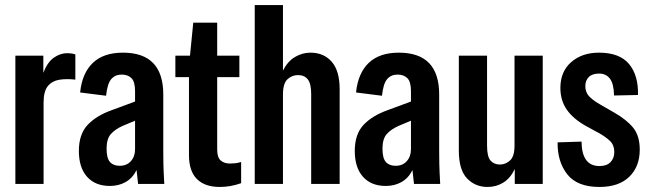

<svg xmlns="http://www.w3.org/2000/svg" viewBox="-20 -730 2581 762"><path d="M41 0V-509H152V-441Q168 -483 193.5 -501Q219 -519 247 -519Q254 -519 262 -518Q270 -517 279 -514V-414Q244 -418 215.5 -413.5Q187 -409 170 -388.5Q153 -368 153 -323V0Z M416 8Q358 8 325.5 -28.5Q293 -65 293 -131Q293 -197 327.5 -234Q362 -271 424 -293L516 -327V-368Q516 -406 501.5 -420Q487 -434 463 -434Q437 -434 421.5 -416Q406 -398 401 -350L298 -363Q306 -440 348.5 -480.5Q391 -521 468 -521Q628 -521 628 -355V-130Q628 -105 628.5 -79Q629 -53 632 0H528L522 -55Q506 -23 478.5 -7.5Q451 8 416 8ZM403 -140Q403 -102 416.5 -87Q430 -72 455 -72Q483 -72 499.5 -90.5Q516 -109 516 -138V-251L466 -230Q437 -217 420 -198Q403 -179 403 -140Z M852 12Q793 12 761.5 -19.5Q730 -51 730 -114V-424H676V-509H734L747 -640H842V-509H930V-424H842V-136Q842 -105 856 -93Q870 -81 892 -81Q902 -81 912.5 -82Q923 -83 937 -87V-3Q895 12 852 12Z M991 0V-710H1103V-450Q1122 -487 1151 -504Q1180 -521 1212 -521Q1265 -521 1296.5 -485Q1328 -449 1328 -376V0H1215V-357Q1215 -398 1201.5 -415Q1188 -432 1163 -432Q1139 -432 1121 -415.5Q1103 -399 1103 -355V0Z M1511 8Q1453 8 1420.5 -28.5Q1388 -65 1388 -131Q1388 -197 1422.5 -234Q1457 -271 1519 -293L1611 -327V-368Q1611 -406 1596.5 -420Q1582 -434 1558 -434Q1532 -434 1516.5 -416Q1501 -398 1496 -350L1393 -363Q1401 -440 1443.5 -480.5Q1486 -521 1563 -521Q1723 -521 1723 -355V-130Q1723 -105 1723.5 -79Q1724 -53 1727 0H1623L1617 -55Q1601 -23 1573.5 -7.5Q1546 8 1511 8ZM1498 -140Q1498 -102 1511.5 -87Q1525 -72 1550 -72Q1578 -72 1594.5 -90.5Q1611 -109 1611 -138V-251L1561 -230Q1532 -217 1515 -198Q1498 -179 1498 -140Z M1915 12Q1866 12 1833.5 -22Q1801 -56 1801 -132V-509H1913V-152Q1913 -108 1927 -92.5Q1941 -77 1964 -77Q1986 -77 2004 -93Q2022 -109 2022 -152V-509H2134V0H2023V-59Q2005 -22 1977 -5Q1949 12 1915 12Z M2359 12Q2271 12 2231.5 -38Q2192 -88 2193 -165L2288 -168Q2289 -71 2359 -71Q2388 -71 2403 -86.5Q2418 -102 2418 -127Q2418 -154 2401 -170.5Q2384 -187 2355 -203L2309 -228Q2256 -257 2230 -294Q2204 -331 2204 -381Q2204 -446 2247 -483.5Q2290 -521 2357 -521Q2439 -521 2476.5 -476Q2514 -431 2512 -353L2417 -351Q2416 -398 2400.5 -418Q2385 -438 2358 -438Q2330 -438 2316.5 -424Q2303 -410 2303 -389Q2303 -365 2316.5 -349.5Q2330 -334 2359 -317L2418 -283Q2467 -255 2493 -223Q2519 -191 2519 -136Q2519 -69 2477.5 -28.5Q2436 12 2359 12Z"/></svg>

Font: Special Gothic Condensed One
Style: Regular
Weight: 400
Designer: Alistair McCready
Foundry: Monolith
Version: Version 1.010; ttfautohint (v1.8.4.7-5d5b)